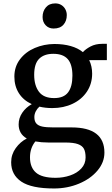

<svg xmlns="http://www.w3.org/2000/svg" viewBox="-20 -826 652 1116"><path d="M44.9 0ZM283.7 -197.8Q243.7 -197.8 209 -206.1Q195.3 -193.8 187.5 -178Q179.7 -162.1 179.7 -145.5Q179.7 -121.1 191.2 -108.2Q202.6 -95.2 225.8 -90.3Q249 -85.4 289.6 -85.4H396Q586.9 -85.4 586.9 61Q586.9 117.7 546.6 165.5Q506.3 213.4 439 241.5Q371.6 269.5 294.4 269.5H293.9Q163.1 269.5 104 229.7Q44.9 189.9 44.9 117.2Q44.9 71.8 71.5 34.9Q98.1 -2 135.7 -21Q88.4 -47.9 88.4 -103Q88.4 -139.6 109.4 -170.7Q130.4 -201.7 164.6 -220.7Q115.7 -243.2 89.6 -284.4Q63.5 -325.7 63.5 -380.9Q63.5 -438.5 96.2 -481.4Q128.9 -524.4 182.1 -547.1Q235.4 -569.8 295.9 -570.3H296.4Q349.1 -570.3 391.1 -558.3Q433.1 -546.4 461.9 -522.9Q476.6 -540 505.9 -555.7Q535.2 -571.3 574.7 -571.3H601.1V-476.6H498.5Q515.6 -440.9 515.6 -397.9Q515.6 -339.4 485.4 -293.7Q455.1 -248 402.3 -222.9Q349.6 -197.8 284.2 -197.8ZM289.6 -513.2Q236.8 -513.2 207.8 -484.6Q178.7 -456.1 178.7 -391.1Q178.7 -329.6 206.3 -292.7Q233.9 -255.9 294.4 -255.9H294.9Q350.6 -255.9 375.7 -289.1Q400.9 -322.3 400.9 -386.2Q400.9 -451.7 373.8 -482.4Q346.7 -513.2 290 -513.2ZM154.3 88.4Q154.3 147 189 177.2Q223.6 207.5 302.7 207.5H303.7Q347.7 207.5 387.7 193.8Q427.7 180.2 452.6 153.3Q477.5 126.5 477.5 89.4Q477.5 57.6 468 39.3Q458.5 21 433.1 11.7Q407.7 2.4 359.4 2.4H261.2Q221.2 2.4 185.5 -3.9Q154.3 34.7 154.3 88.4ZM300.8 -806.2H301.3Q321.8 -806.2 336.9 -796.6Q352.1 -787.1 360.1 -771.5Q368.2 -755.9 368.2 -738.3Q368.2 -704.1 348.6 -682.1Q329.1 -660.2 292 -660.2H291.5Q263.2 -660.2 245.4 -679.2Q227.5 -698.2 227.5 -727.1Q227.5 -760.3 246.8 -783.2Q266.1 -806.2 300.8 -806.2Z"/></svg>

Font: Merriweather
Style: Regular
Weight: 400
Designer: Eben Sorkin
Foundry: Eben Sorkin
Version: Version 1.584; ttfautohint (v1.6)